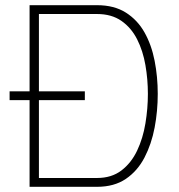

<svg xmlns="http://www.w3.org/2000/svg" viewBox="-20 -720 691 740"><path d="M17 -334V-368H307V-334ZM94 0V-700H354Q420 -700 465 -671.5Q510 -643 537 -595Q564 -547 576 -485.5Q588 -424 588 -358Q588 -292 576 -228.5Q564 -165 537 -113Q510 -61 465 -30.5Q420 0 354 0ZM130 -34H354Q410 -34 448 -63Q486 -92 508.5 -139.5Q531 -187 540.5 -244.5Q550 -302 550 -358Q550 -414 540.5 -469Q531 -524 508.5 -568.5Q486 -613 448 -639.5Q410 -666 354 -666H130Z"/></svg>

Font: Cairo Play ExtraLight
Style: Regular
Weight: 250
Version: Version 3.119